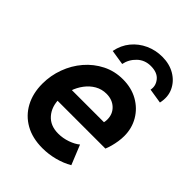

<svg xmlns="http://www.w3.org/2000/svg" viewBox="-218 -862 978 978"><g transform="rotate(45 270.5 -373.0)"><path d="M265.6 7.8Q193.4 7.8 141.4 -21.5Q89.4 -50.8 61.3 -103.3Q33.2 -155.8 33.2 -224.6Q33.2 -283.7 53.5 -338.6Q73.7 -393.6 110.8 -436.8Q147.9 -480 198.2 -505.4Q248.5 -530.8 308.1 -530.8Q369.6 -530.8 416.7 -504.2Q463.9 -477.5 490.5 -432.1Q517.1 -386.7 517.1 -331.1Q517.1 -311.5 513.9 -291Q510.7 -270.5 505.6 -251.7Q500.5 -232.9 494.1 -217.8H127.9L145 -307.6H394Q395.5 -313.5 396 -319.1Q396.5 -324.7 396.5 -329.1Q396.5 -369.1 369.6 -394.3Q342.8 -419.4 300.8 -419.4Q267.6 -419.4 239.7 -403.6Q211.9 -387.7 191.7 -360.8Q171.4 -334 160.2 -300.5Q148.9 -267.1 148.9 -232.4Q148.9 -174.8 180.9 -138.2Q212.9 -101.6 270 -101.6Q303.7 -101.6 336.2 -113Q368.7 -124.5 388.2 -141.1L431.2 -35.2Q395.5 -14.6 352.5 -3.4Q309.6 7.8 265.6 7.8ZM524.6 -580.1 444.5 -592.8Q451.4 -624.8 429.7 -652Q407.9 -679.2 360.6 -679.2Q317.1 -679.2 287.4 -650.8Q257.7 -622.5 249.8 -583L168.8 -595.8Q178.3 -644.6 207.3 -680Q236.4 -715.4 278.6 -734.6Q320.8 -753.8 368.8 -753.8Q420.5 -753.8 459.6 -730.8Q498.6 -707.8 517.1 -668.5Q535.7 -629.2 524.6 -580.1Z"/></g></svg>

Font: Reddit Sans
Style: Italic
Weight: 400
Italic angle: -11.25°
Designer: Stephen Hutchings
Version: Version 1.013